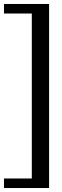

<svg xmlns="http://www.w3.org/2000/svg" viewBox="-37 -756 314 966"><path d="M210 190H-17V142H123V-688H-17V-736H210Z"/></svg>

Font: Gamestation Display
Style: Regular
Weight: 400
Designer: Jonas Hecksher
Foundry: Jonas Hecksher, Playtypeª, e-types AS
Version: Version 1.003